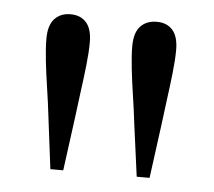

<svg xmlns="http://www.w3.org/2000/svg" viewBox="-35 -842 446 401"><g transform="rotate(5 188.0 -642.0)"><path d="M98 -805Q119 -805 131 -791.5Q143 -778 143 -750Q143 -730 140 -702.5Q137 -675 133 -646Q129 -617 126 -591L111 -479H84L70 -591Q67 -617 62.5 -646.5Q58 -676 55 -703Q52 -730 52 -750Q52 -778 64.5 -791.5Q77 -805 98 -805ZM279 -805Q300 -805 312 -791.5Q324 -778 324 -750Q324 -730 321 -702.5Q318 -675 314 -646Q310 -617 307 -591L292 -479H265L250 -591Q247 -617 242.5 -646.5Q238 -676 235 -703Q232 -730 232 -750Q232 -778 244.5 -791.5Q257 -805 279 -805Z"/></g></svg>

Font: Noto Serif KR ExtraLight
Style: Regular
Weight: 400
Version: Version 2.002-H1;hotconv 1.1.0;makeotfexe 2.6.0